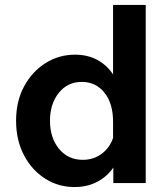

<svg xmlns="http://www.w3.org/2000/svg" viewBox="-20 -740 680 776"><path d="M438 0V-63Q414 -27 373.5 -5.5Q333 16 281 16Q216 16 162.5 -18Q109 -52 77 -112.5Q45 -173 45 -252Q45 -331 77.5 -391Q110 -451 164 -485Q218 -519 283 -519Q335 -519 374 -497.5Q413 -476 437 -439V-720H569V0ZM182 -252Q182 -183 218.5 -138.5Q255 -94 315 -94Q358 -94 391 -118.5Q424 -143 437 -183V-248Q437 -322 402 -365.5Q367 -409 311 -409Q253 -409 217.5 -364.5Q182 -320 182 -252Z"/></svg>

Font: Wix Madefor Text
Style: Bold
Weight: 700
Designer: Dalton Maag Ltd
Foundry: Dalton Maag Ltd
Version: Version 3.100